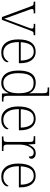

<svg xmlns="http://www.w3.org/2000/svg" viewBox="1118 -1918 810 3087"><g transform="rotate(90 1523.5 -375.0)"><path d="M84 -462Q76 -485 69 -495.5Q62 -506 48 -508.5Q34 -511 7 -511V-536H196V-511H174Q143 -511 134 -505Q125 -499 125 -485Q125 -473 133.5 -450.5Q142 -428 149 -407L223 -203Q234 -175 245 -143Q256 -111 266 -83.5Q276 -56 281 -37Q288 -56 303.5 -99.5Q319 -143 343 -206L405 -374Q422 -417 431 -443Q440 -469 440 -485Q440 -498 431 -504.5Q422 -511 390 -511H364V-536H546V-511H542Q518 -511 506 -508Q494 -505 487 -493.5Q480 -482 471 -457L299 0H255Z M822 10Q726 10 670 -61Q614 -132 614 -262Q614 -404 666 -473.5Q718 -543 813 -543Q899 -543 948 -477.5Q997 -412 997 -293V-273H657Q657 -147 703.5 -85Q750 -23 826 -23Q882 -23 917.5 -47.5Q953 -72 970 -107Q975 -104 978 -99Q981 -94 981 -86Q981 -68 963.5 -45.5Q946 -23 910.5 -6.5Q875 10 822 10ZM954 -303Q953 -397 918 -454.5Q883 -512 812 -512Q734 -512 699 -455.5Q664 -399 659 -303Z M1314 10Q1252 10 1207 -21.5Q1162 -53 1138.5 -114.5Q1115 -176 1115 -267Q1115 -357 1136 -418.5Q1157 -480 1199.5 -512Q1242 -544 1308 -544Q1372 -544 1414.5 -517.5Q1457 -491 1477 -444H1482Q1480 -472 1479.5 -499.5Q1479 -527 1479 -548V-659Q1479 -695 1473.5 -711Q1468 -727 1452.5 -731Q1437 -735 1409 -735H1387V-760H1521V-97Q1521 -64 1526.5 -48.5Q1532 -33 1548.5 -29Q1565 -25 1599 -25H1613V0H1485L1480 -107H1477Q1455 -56 1417 -23Q1379 10 1314 10ZM1313 -23Q1400 -24 1440 -88Q1480 -152 1480 -265Q1480 -386 1444.5 -448Q1409 -510 1313 -510Q1258 -510 1223 -481.5Q1188 -453 1172.5 -398Q1157 -343 1157 -264Q1157 -146 1200 -84Q1243 -22 1313 -23Z M1900 10Q1804 10 1748 -61Q1692 -132 1692 -262Q1692 -404 1744 -473.5Q1796 -543 1891 -543Q1977 -543 2026 -477.5Q2075 -412 2075 -293V-273H1735Q1735 -147 1781.5 -85Q1828 -23 1904 -23Q1960 -23 1995.5 -47.5Q2031 -72 2048 -107Q2053 -104 2056 -99Q2059 -94 2059 -86Q2059 -68 2041.5 -45.5Q2024 -23 1988.5 -6.5Q1953 10 1900 10ZM2032 -303Q2031 -397 1996 -454.5Q1961 -512 1890 -512Q1812 -512 1777 -455.5Q1742 -399 1737 -303Z M2175 0V-25H2193Q2221 -25 2236.5 -29Q2252 -33 2257.5 -49.5Q2263 -66 2263 -101V-439Q2263 -472 2257.5 -487.5Q2252 -503 2235 -507Q2218 -511 2185 -511H2170V-536H2296L2303 -427H2305Q2317 -456 2334.5 -483Q2352 -510 2378.5 -527Q2405 -544 2444 -544Q2485 -544 2509 -524.5Q2533 -505 2533 -475Q2533 -458 2524.5 -446Q2516 -434 2497 -434Q2497 -463 2490 -479.5Q2483 -496 2468.5 -503.5Q2454 -511 2432 -511Q2403 -511 2379.5 -491Q2356 -471 2339 -438Q2322 -405 2313.5 -364Q2305 -323 2305 -280V-100Q2305 -65 2310.5 -49Q2316 -33 2331.5 -29Q2347 -25 2375 -25H2408V0Z M2818 10Q2722 10 2666 -61Q2610 -132 2610 -262Q2610 -404 2662 -473.5Q2714 -543 2809 -543Q2895 -543 2944 -477.5Q2993 -412 2993 -293V-273H2653Q2653 -147 2699.5 -85Q2746 -23 2822 -23Q2878 -23 2913.5 -47.5Q2949 -72 2966 -107Q2971 -104 2974 -99Q2977 -94 2977 -86Q2977 -68 2959.5 -45.5Q2942 -23 2906.5 -6.5Q2871 10 2818 10ZM2950 -303Q2949 -397 2914 -454.5Q2879 -512 2808 -512Q2730 -512 2695 -455.5Q2660 -399 2655 -303Z"/></g></svg>

Font: Noto Serif Armenian ExtraLight
Style: Regular
Weight: 250
Version: Version 2.007